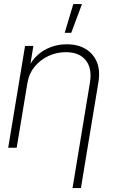

<svg xmlns="http://www.w3.org/2000/svg" viewBox="-20 -748 570 972"><path d="M118.2 -324.7 64.5 0H21.5L106.9 -515.6H148.9L134.3 -425.8Q166.5 -475.6 215.1 -499.8Q263.7 -523.9 317.9 -523.9Q372.6 -523.9 412.4 -500.7Q452.1 -477.5 470.2 -434.3Q488.3 -391.1 478 -330.6L389.6 204.1H347.2L435.1 -328.6Q447.3 -400.9 414.6 -442.4Q381.8 -483.9 313 -483.9Q266.6 -483.9 225.1 -464.6Q183.6 -445.3 154.8 -409.7Q126 -374 118.2 -324.7ZM307.6 -582 351.1 -727.5H395L340.8 -582Z"/></svg>

Font: Inter Display ExtraLight
Style: Italic
Weight: 200
Italic angle: -9.39999°
Designer: Rasmus Andersson
Foundry: rsms
Version: Version 4.000;git-a52131595